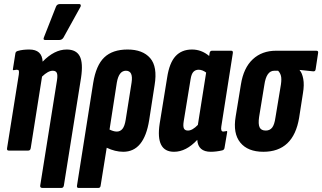

<svg xmlns="http://www.w3.org/2000/svg" viewBox="-20 -745 1594 950"><path d="M23 0Q13 0 15 -12L73 -376Q75 -391 73 -395.5Q71 -400 63 -400Q59 -400 55.5 -399Q52 -398 49 -398Q42 -396 44 -404L56 -480Q57 -490 68 -493Q82 -497 96 -498.5Q110 -500 125 -500Q188 -500 191 -440Q249 -500 310 -500Q357 -500 374.5 -467Q392 -434 381 -360L296 173Q294 185 283 185H191Q177 185 179 173L262 -348Q266 -374 261 -384.5Q256 -395 241 -395Q218 -395 188 -366L132 -12Q130 0 120 0ZM204 -547Q191 -547 198 -562L257 -712Q262 -725 277 -725H371Q378 -725 379.5 -720Q381 -715 377 -709L294 -559Q287 -547 272 -547Z M369 185Q359 185 361 173L441 -334Q455 -422 496 -461Q537 -500 611 -500Q686 -500 723 -457.5Q760 -415 745 -324L718 -150Q693 6 590 6Q550 6 508 -14L478 173Q477 185 466 185ZM558 -336 522 -104Q530 -100 539.5 -97Q549 -94 558 -94Q575 -94 586 -107.5Q597 -121 602 -153L631 -336Q640 -395 603 -395Q568 -395 558 -336Z M841 6Q749 6 770 -133L807 -361Q818 -434 848.5 -467Q879 -500 930 -500Q977 -500 1015 -468L1017 -482Q1019 -494 1029 -494H1124Q1134 -494 1132 -482L1075 -119Q1071 -94 1085 -94Q1088 -94 1091.5 -95Q1095 -96 1098 -96Q1105 -99 1104 -91L1091 -14Q1090 -4 1080 -1Q1050 6 1023 6Q960 6 956 -53Q901 6 841 6ZM889 -145Q885 -120 890 -109.5Q895 -99 910 -99Q932 -99 959 -127L1000 -386Q981 -400 963 -400Q947 -400 937 -389.5Q927 -379 923 -353Z M1283 6Q1206 6 1169 -39.5Q1132 -85 1146 -168L1172 -327Q1185 -409 1230.5 -451.5Q1276 -494 1346 -494H1545Q1556 -494 1554 -483L1542 -404Q1541 -391 1530 -392L1463 -399V-397Q1475 -384 1480.5 -354.5Q1486 -325 1479 -284L1460 -162Q1432 6 1283 6ZM1295 -99Q1315 -99 1326.5 -113.5Q1338 -128 1343 -164L1370 -327Q1374 -355 1370 -370Q1366 -385 1356 -395H1337Q1298 -395 1288 -325L1262 -166Q1257 -131 1264.5 -115Q1272 -99 1295 -99Z"/></svg>

Font: Sofia Sans Extra Condensed ExtraBold
Style: Italic
Weight: 800
Italic angle: -9°
Designer: Botio Nikoltchev, Ani Petrova
Foundry: lettersoup
Version: Version 4.101; ttfautohint (v1.8.4.7-5d5b)